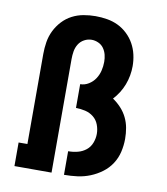

<svg xmlns="http://www.w3.org/2000/svg" viewBox="-83 -813 766 882"><g transform="rotate(10 300.0 -371.5)"><path d="M44 0V-110H85V-530Q85 -558 89.5 -586Q94 -614 106.5 -639.5Q119 -665 138.5 -686Q158 -707 183 -720Q208 -733 236 -738Q264 -743 292 -743Q319 -743 346 -738.5Q373 -734 397 -722.5Q421 -711 441 -692Q461 -673 474 -649.5Q487 -626 493 -599.5Q499 -573 499 -546Q499 -524 495 -502Q491 -480 483 -459Q475 -438 463 -419Q451 -400 436 -384Q457 -370 474.5 -351Q492 -332 503 -309.5Q514 -287 518.5 -262Q523 -237 523 -211Q523 -181 516 -150.5Q509 -120 492 -94Q475 -68 450 -49.5Q425 -31 396.5 -19.5Q368 -8 337.5 -4Q307 0 276 0H275V-110H276Q298 -110 319.5 -115.5Q341 -121 358 -134.5Q375 -148 383 -169Q391 -190 391 -211Q391 -233 383 -254Q375 -275 358 -288.5Q341 -302 319.5 -307Q298 -312 276 -312V-423Q297 -423 315.5 -434.5Q334 -446 345.5 -463.5Q357 -481 362 -501.5Q367 -522 367 -543Q367 -560 363 -576Q359 -592 349.5 -605.5Q340 -619 324.5 -626Q309 -633 293 -633Q275 -633 258.5 -624Q242 -615 232.5 -599.5Q223 -584 220 -566Q217 -548 217 -530V0Z"/></g></svg>

Font: Iosevka Slab XBdEx
Style: Regular
Weight: 800
Width: 7
Monospace: yes
Designer: Belleve Invis
Foundry: Belleve Invis
Version: Version 11.1.0; ttfautohint (v1.8.3)